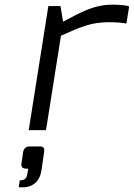

<svg xmlns="http://www.w3.org/2000/svg" viewBox="-20 -557 573 822"><path d="M60 244C60 244 143 260 157 175L169 94C171 80 168 70 152 70H106C92 70 82 78 79 94L72 142C69 158 78 165 91 165H101L97 188C96 197 92 216 65 215ZM103 0H177L241 -404C324 -441 368 -462 448 -462C477 -462 509 -459 521 -456L533 -529C522 -535 489 -537 460 -537C378 -537 317 -499 250 -464L239 -531H187Z"/></svg>

Font: Exo
Style: Regular Italic
Weight: 400
Designer: Natanael Gama
Version: Version 1.00